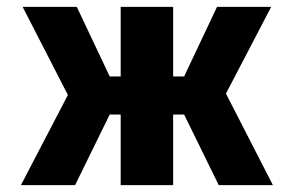

<svg xmlns="http://www.w3.org/2000/svg" viewBox="-20 -540 857 560"><path d="M332 -520H485V-317H517L613 -520H771L639 -267L776 0H618L517 -206H485V0H332V-206H300L199 0H41L178 -263L46 -520H204L300 -317H332Z"/></svg>

Font: M PLUS 1p ExtraBold
Style: Regular
Weight: 800
Version: Version 1.062